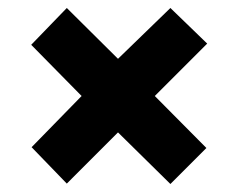

<svg xmlns="http://www.w3.org/2000/svg" viewBox="-20 -593 596 480"><path d="M406 -573 498 -484 367 -353 496 -223 406 -133 275 -262 147 -134 59 -225 184 -353 58 -481 147 -573 275 -446Z"/></svg>

Font: Noto Sans Bengali SemiCondensed Black
Style: Regular
Weight: 900
Width: 4
Designer: Joana Ranito - Universal Thirst; Jelle Bosma - Monotype Design Team
Foundry: Universal Thirst ehf.
Version: Version 3.000; ttfautohint (v1.8.4.7-5d5b)